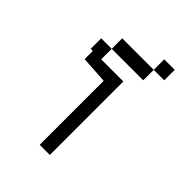

<svg xmlns="http://www.w3.org/2000/svg" viewBox="-185 -717 808 808"><g transform="rotate(45 219.0 -312.5)"><path d="M196.3 -380.9 75.2 -388.7V-437.5H256.8V0H196.3ZM312.5 -625H375V-562.5H312.5ZM312.5 -562.5V-500H125V-562.5ZM62.5 -437.5V-500H125V-437.5Z"/></g></svg>

Font: Sudo Light
Style: Regular
Weight: 300
Monospace: yes
Designer: Jens Kutilek
Foundry: Jens Kutilek
Version: Version 0.040